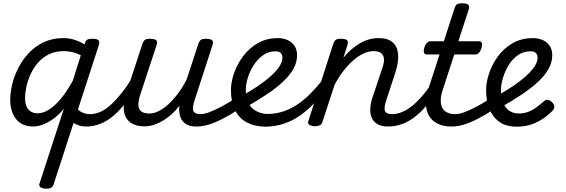

<svg xmlns="http://www.w3.org/2000/svg" viewBox="-20 -750 3431 1164"><path d="M503 17Q472 17 444 5Q416 -7 404 -27L446 -96Q457 -78 479 -68Q501 -58 526 -58Q535 -58 537 -46.5Q539 -35 535.5 -20.5Q532 -6 523.5 5.5Q515 17 503 17ZM180 17Q137 17 106 -2.5Q75 -22 58.5 -59Q42 -96 42 -146Q42 -190 54.5 -241Q67 -292 92.5 -341Q118 -390 156.5 -430.5Q195 -471 247 -495Q299 -519 365 -519Q399 -519 431 -509Q463 -499 492 -481L494 -485Q499 -503 508.5 -509Q518 -515 538 -515Q569 -515 577.5 -505.5Q586 -496 579 -476L305 368Q301 381 291 387.5Q281 394 258 394Q242 394 228 387Q214 380 220 361L367 -90Q333 -50 299 -26.5Q265 -3 235 7Q205 17 180 17ZM132 -157Q132 -126 140.5 -105.5Q149 -85 166.5 -74Q184 -63 208 -63Q242 -63 278.5 -86.5Q315 -110 351 -154Q387 -198 421 -260L470 -415Q442 -429 417 -434.5Q392 -440 366 -440Q316 -440 277 -421Q238 -402 210.5 -370Q183 -338 165.5 -300Q148 -262 140 -224.5Q132 -187 132 -157Z M503 17Q489 17 482.5 5.5Q476 -6 478.5 -20.5Q481 -35 493 -46.5Q505 -58 526 -58Q556 -58 586.5 -71Q617 -84 648 -111.5Q679 -139 712.5 -180Q746 -221 781 -277Q790 -290 802 -289Q814 -288 820.5 -278.5Q827 -269 821 -257Q785 -187 747 -135Q709 -83 669.5 -49.5Q630 -16 588.5 0.5Q547 17 503 17Z M856 16Q802 16 770 -8Q738 -32 731.5 -76.5Q725 -121 744 -181L843 -483Q850 -503 859.5 -509Q869 -515 888 -515Q919 -515 927.5 -505.5Q936 -496 929 -476L830 -175Q818 -137 819 -112Q820 -87 836.5 -74.5Q853 -62 887 -62Q914 -62 943.5 -77Q973 -92 1003 -120Q1033 -148 1061.5 -186.5Q1090 -225 1113 -272L1182 -483Q1189 -503 1198.5 -509Q1208 -515 1227 -515Q1258 -515 1266.5 -505.5Q1275 -496 1268 -476L1160 -143Q1144 -95 1153 -76.5Q1162 -58 1194 -58Q1208 -58 1214 -46.5Q1220 -35 1217.5 -20.5Q1215 -6 1203 5.5Q1191 17 1170 17Q1141 17 1120.5 8.5Q1100 0 1088 -15Q1076 -30 1071 -49.5Q1066 -69 1066 -92L1068 -109Q1045 -79 1019 -56Q993 -33 965.5 -17Q938 -1 910.5 7.5Q883 16 856 16Z M1173 17Q1159 17 1152.5 5.5Q1146 -6 1148.5 -20.5Q1151 -35 1163 -46.5Q1175 -58 1196 -58Q1216 -58 1246.5 -69Q1277 -80 1317.5 -101Q1358 -122 1407 -154Q1420 -162 1430 -157Q1440 -152 1446 -140Q1452 -128 1449.5 -114Q1447 -100 1435 -92Q1375 -53 1328 -29Q1281 -5 1243 6Q1205 17 1173 17Z M1443 -167Q1499 -198 1544.5 -229Q1590 -260 1623 -290Q1656 -320 1674 -347.5Q1692 -375 1692 -399Q1692 -420 1681 -429.5Q1670 -439 1651 -439Q1607 -439 1573.5 -414.5Q1540 -390 1516.5 -352.5Q1493 -315 1481.5 -275.5Q1470 -236 1470 -207Q1470 -166 1481 -137.5Q1492 -109 1511.5 -92Q1531 -75 1555.5 -67Q1580 -59 1606 -59Q1620 -59 1625.5 -47.5Q1631 -36 1629.5 -20.5Q1628 -5 1619 6.5Q1610 18 1595 18Q1526 18 1478 -7Q1430 -32 1405 -82Q1380 -132 1380 -204Q1380 -251 1398.5 -305Q1417 -359 1453 -408Q1489 -457 1542.5 -488Q1596 -519 1665 -519Q1697 -519 1723.5 -507Q1750 -495 1765.5 -472Q1781 -449 1781 -415Q1781 -372 1758.5 -332Q1736 -292 1694.5 -253.5Q1653 -215 1596 -177Q1539 -139 1470 -100Z M1584 18Q1575 18 1571 6.5Q1567 -5 1569 -20.5Q1571 -36 1578.5 -47.5Q1586 -59 1598 -59Q1648 -59 1693 -73Q1738 -87 1778.5 -113.5Q1819 -140 1856.5 -177Q1894 -214 1930 -259Q1936 -266 1947.5 -261Q1959 -256 1967 -246.5Q1975 -237 1969 -230Q1931 -176 1890 -130.5Q1849 -85 1802.5 -52Q1756 -19 1702 -0.5Q1648 18 1584 18Z M2333 17Q2295 17 2271 4Q2247 -9 2235.5 -32.5Q2224 -56 2224.5 -86.5Q2225 -117 2236 -152L2300 -344Q2310 -374 2307.5 -395.5Q2305 -417 2289.5 -428.5Q2274 -440 2244 -440Q2214 -440 2182.5 -425Q2151 -410 2120.5 -383Q2090 -356 2061 -318.5Q2032 -281 2008 -235L1935 -11Q1931 2 1920.5 8.5Q1910 15 1887 15Q1871 15 1857 8Q1843 1 1850 -18L2000 -483Q2007 -503 2016.5 -509Q2026 -515 2045 -515Q2076 -515 2084.5 -505.5Q2093 -496 2086 -476L2062 -400Q2085 -429 2111 -451Q2137 -473 2164 -488.5Q2191 -504 2219 -511.5Q2247 -519 2275 -519Q2332 -519 2361 -493Q2390 -467 2393.5 -420Q2397 -373 2377 -311L2322 -143Q2306 -95 2314.5 -76.5Q2323 -58 2356 -58Q2370 -58 2376 -46.5Q2382 -35 2379.5 -20.5Q2377 -6 2365.5 5.5Q2354 17 2333 17Z M2333 17Q2319 17 2312.5 5.5Q2306 -6 2308.5 -20.5Q2311 -35 2323 -46.5Q2335 -58 2356 -58Q2387 -58 2418 -71Q2449 -84 2481 -110Q2513 -136 2546 -175.5Q2579 -215 2613 -268Q2622 -282 2633.5 -281Q2645 -280 2652 -270.5Q2659 -261 2654 -249Q2619 -181 2581.5 -131Q2544 -81 2503.5 -48Q2463 -15 2420.5 1Q2378 17 2333 17Z M2717 17Q2668 17 2633.5 0Q2599 -17 2581 -48Q2563 -79 2562 -121.5Q2561 -164 2578 -215L2645 -420H2566Q2555 -420 2551 -430Q2547 -440 2552 -460Q2558 -480 2568 -490Q2578 -500 2588 -500H2671L2735 -698Q2741 -718 2750.5 -724Q2760 -730 2780 -730Q2811 -730 2819.5 -720.5Q2828 -711 2821 -691L2759 -500H2885Q2896 -500 2900.5 -490.5Q2905 -481 2899 -460Q2894 -441 2884 -430.5Q2874 -420 2863 -420H2734L2664 -205Q2652 -169 2652 -141Q2652 -113 2662.5 -94.5Q2673 -76 2693 -67Q2713 -58 2741 -58Q2755 -58 2760.5 -46.5Q2766 -35 2764 -20.5Q2762 -6 2750 5.5Q2738 17 2717 17Z M2720 17Q2706 17 2699.5 5.5Q2693 -6 2695.5 -20.5Q2698 -35 2710 -46.5Q2722 -58 2743 -58Q2763 -58 2793.5 -69Q2824 -80 2864.5 -101Q2905 -122 2954 -154Q2967 -162 2977 -157Q2987 -152 2993 -140Q2999 -128 2996.5 -114Q2994 -100 2982 -92Q2922 -53 2875 -29Q2828 -5 2790 6Q2752 17 2720 17Z M3114 18Q3048 18 3007 -11.5Q2966 -41 2946.5 -91Q2927 -141 2927 -204Q2927 -251 2945 -305Q2963 -359 2998.5 -408Q3034 -457 3087.5 -488Q3141 -519 3212 -519Q3244 -519 3270.5 -507Q3297 -495 3312.5 -472Q3328 -449 3328 -415Q3328 -372 3305.5 -332Q3283 -292 3241.5 -253.5Q3200 -215 3143 -177Q3086 -139 3017 -100L2990 -167Q3046 -198 3091.5 -229Q3137 -260 3170 -290Q3203 -320 3221 -347.5Q3239 -375 3239 -399Q3239 -420 3228 -429.5Q3217 -439 3198 -439Q3152 -439 3118 -414.5Q3084 -390 3062 -352.5Q3040 -315 3028.5 -275.5Q3017 -236 3017 -207Q3017 -158 3031 -125.5Q3045 -93 3069 -77.5Q3093 -62 3124 -62Q3155 -62 3181 -71.5Q3207 -81 3230 -98Q3253 -115 3275 -134Q3288 -147 3301.5 -144.5Q3315 -142 3326 -131Q3339 -119 3340.5 -105.5Q3342 -92 3330 -79Q3296 -45 3260 -23Q3224 -1 3187.5 8.5Q3151 18 3114 18Z"/></svg>

Font: Playwrite HR
Style: Regular
Weight: 400
Designer: Veronika Burian, José Scaglione
Foundry: TypeTogether
Version: Version 1.002